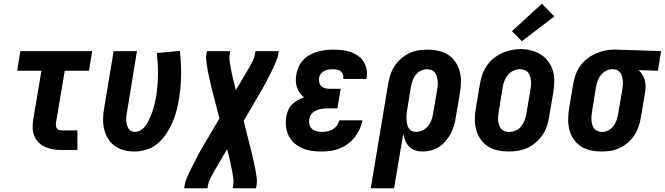

<svg xmlns="http://www.w3.org/2000/svg" viewBox="-20 -804 3563 1029"><path d="M312 0Q289 0 266.5 -3.5Q244 -7 224 -15.5Q204 -24 188.5 -39Q173 -54 164.5 -74.5Q156 -95 155 -117.5Q154 -140 158 -163L202 -425H72L89 -530H474L457 -425H327L280 -146Q279 -138 280 -130Q281 -122 285 -116Q289 -110 296.5 -107.5Q304 -105 312 -105H395V0Z M700 8Q672 8 644.5 1Q617 -6 595 -22Q573 -38 559 -61Q545 -84 538.5 -110.5Q532 -137 532.5 -166Q533 -195 538 -223L589 -530H714L661 -206Q659 -195 657.5 -183.5Q656 -172 656.5 -160.5Q657 -149 659.5 -138Q662 -127 667 -117.5Q672 -108 682 -102.5Q692 -97 703 -97Q717 -97 731 -104.5Q745 -112 755 -123.5Q765 -135 772 -148.5Q779 -162 785 -175.5Q791 -189 796 -203Q801 -217 804.5 -231Q808 -245 811 -259Q814 -273 817 -287Q826 -346 826.5 -404Q827 -462 821 -520L944 -531Q951 -467 950.5 -402.5Q950 -338 939 -273Q934 -240 925.5 -208.5Q917 -177 903.5 -146Q890 -115 870.5 -86Q851 -57 824.5 -34.5Q798 -12 765 -2Q732 8 700 8Z M967 205 970 187Q973 170 979.5 154Q986 138 993.5 122Q1001 106 1009 90.5Q1017 75 1025 59.5Q1033 44 1041 28.5Q1049 13 1058 -3L1156 -169L1113 -336Q1110 -350 1106.5 -364.5Q1103 -379 1100 -393.5Q1097 -408 1094 -422.5Q1091 -437 1089 -451.5Q1087 -466 1085 -481Q1083 -496 1086 -512L1089 -530H1214L1211 -512Q1208 -492 1211 -473Q1214 -454 1217.5 -435.5Q1221 -417 1225 -398.5Q1229 -380 1234 -362L1244 -321L1276 -375Q1286 -392 1296 -408.5Q1306 -425 1315.5 -442Q1325 -459 1334 -476Q1343 -493 1346 -512L1349 -530H1474L1471 -512Q1468 -495 1461.5 -479Q1455 -463 1447.5 -447Q1440 -431 1432.5 -415.5Q1425 -400 1416.5 -384.5Q1408 -369 1400 -353.5Q1392 -338 1383 -322L1286 -156L1328 11Q1331 25 1334.5 39.5Q1338 54 1341.5 68.5Q1345 83 1347.5 97.5Q1350 112 1352.5 126.5Q1355 141 1356.5 156Q1358 171 1355 187L1352 205H1227L1230 187Q1233 167 1230 148Q1227 129 1223.5 110.5Q1220 92 1216 73.5Q1212 55 1208 37L1197 -4L1165 50Q1156 67 1145.5 83.5Q1135 100 1126 117Q1117 134 1108 151Q1099 168 1095 187L1092 205Z M1705 8Q1678 8 1651.5 4.5Q1625 1 1601.5 -9Q1578 -19 1558.5 -36Q1539 -53 1527.5 -75.5Q1516 -98 1513 -124.5Q1510 -151 1514 -178Q1517 -196 1524.5 -213.5Q1532 -231 1545.5 -244.5Q1559 -258 1575.5 -267Q1592 -276 1610 -282Q1597 -292 1587 -306Q1577 -320 1571.5 -335.5Q1566 -351 1565.5 -369Q1565 -387 1568 -405Q1572 -426 1581 -446.5Q1590 -467 1605.5 -483Q1621 -499 1641 -510Q1661 -521 1681.5 -527Q1702 -533 1723.5 -535.5Q1745 -538 1765 -538Q1789 -538 1812 -535.5Q1835 -533 1856.5 -526Q1878 -519 1896.5 -506.5Q1915 -494 1927 -476Q1939 -458 1944 -435.5Q1949 -413 1945 -390Q1945 -387 1944.5 -385Q1944 -383 1943 -381H1819Q1819 -382 1819.5 -382.5Q1820 -383 1820 -384Q1822 -395 1818 -405.5Q1814 -416 1806 -422Q1798 -428 1787.5 -430.5Q1777 -433 1765 -433Q1754 -433 1742 -431.5Q1730 -430 1719 -424.5Q1708 -419 1700 -409Q1692 -399 1690 -387Q1688 -375 1691 -362.5Q1694 -350 1702.5 -342Q1711 -334 1723 -331Q1735 -328 1748 -328H1806L1788 -223H1731Q1721 -223 1711 -222Q1701 -221 1691.5 -218.5Q1682 -216 1672.5 -211.5Q1663 -207 1655.5 -200Q1648 -193 1643.5 -183.5Q1639 -174 1637 -164Q1635 -150 1638.5 -136Q1642 -122 1652.5 -113Q1663 -104 1677 -100.5Q1691 -97 1705 -97Q1720 -97 1735 -100Q1750 -103 1763.5 -111Q1777 -119 1786 -131.5Q1795 -144 1799 -159H1923Q1918 -135 1907.5 -112Q1897 -89 1881.5 -69Q1866 -49 1845 -33.5Q1824 -18 1800.5 -8.5Q1777 1 1753 4.5Q1729 8 1705 8Z M1967 205 2060 -353Q2064 -378 2072 -402.5Q2080 -427 2094 -449Q2108 -471 2128.5 -489Q2149 -507 2172.5 -518.5Q2196 -530 2221 -534Q2246 -538 2271 -538Q2300 -538 2328.5 -532Q2357 -526 2380.5 -511Q2404 -496 2420 -473Q2436 -450 2443.5 -422.5Q2451 -395 2450.5 -365.5Q2450 -336 2445 -307L2423 -177Q2420 -154 2413.5 -132Q2407 -110 2396 -89Q2385 -68 2369 -49Q2353 -30 2333 -17Q2313 -4 2290.5 2Q2268 8 2245 8Q2224 8 2205.5 2Q2187 -4 2173.5 -17.5Q2160 -31 2152.5 -49Q2145 -67 2141 -86L2092 205ZM2209 -97Q2227 -97 2244 -105Q2261 -113 2273 -127.5Q2285 -142 2291.5 -159Q2298 -176 2301 -194L2323 -324Q2325 -336 2326 -348.5Q2327 -361 2325.5 -372.5Q2324 -384 2320.5 -395.5Q2317 -407 2310 -415.5Q2303 -424 2292 -428.5Q2281 -433 2269 -433Q2251 -433 2234.5 -424.5Q2218 -416 2207 -401.5Q2196 -387 2190.5 -370Q2185 -353 2182 -336L2163 -221Q2161 -208 2159.5 -195Q2158 -182 2158.5 -169Q2159 -156 2161 -143.5Q2163 -131 2168.5 -120Q2174 -109 2185 -103Q2196 -97 2209 -97Z M2705 8Q2676 8 2647.5 2Q2619 -4 2595.5 -19Q2572 -34 2556 -57Q2540 -80 2532.5 -107Q2525 -134 2525 -164Q2525 -194 2530 -223L2552 -353Q2556 -379 2564.5 -403.5Q2573 -428 2588 -450.5Q2603 -473 2624.5 -490.5Q2646 -508 2670 -519Q2694 -530 2719.5 -535.5Q2745 -541 2771 -541Q2800 -541 2828 -533.5Q2856 -526 2879.5 -511Q2903 -496 2919.5 -473Q2936 -450 2943.5 -423Q2951 -396 2950.5 -366Q2950 -336 2945 -307L2923 -177Q2919 -151 2910.5 -126.5Q2902 -102 2887 -80Q2872 -58 2851 -40Q2830 -22 2806 -11Q2782 0 2756 4Q2730 8 2705 8ZM2708 -97Q2726 -97 2743.5 -104.5Q2761 -112 2773 -126.5Q2785 -141 2791.5 -158.5Q2798 -176 2801 -194L2823 -324Q2825 -336 2826 -348.5Q2827 -361 2825.5 -373Q2824 -385 2820.5 -396.5Q2817 -408 2809 -416.5Q2801 -425 2789.5 -429Q2778 -433 2766 -433Q2748 -433 2731 -425Q2714 -417 2702 -402.5Q2690 -388 2683.5 -371Q2677 -354 2674 -336L2653 -206Q2651 -194 2650 -181.5Q2649 -169 2650 -157Q2651 -145 2654.5 -134Q2658 -123 2665.5 -114Q2673 -105 2684 -101Q2695 -97 2708 -97ZM2777 -583 2724 -637 2884 -784 2951 -716Z M3205 8Q3175 8 3146.5 2Q3118 -4 3094.5 -19Q3071 -34 3055 -57Q3039 -80 3032 -107.5Q3025 -135 3025 -164.5Q3025 -194 3030 -223L3052 -353Q3056 -378 3064.5 -402.5Q3073 -427 3088 -448.5Q3103 -470 3124 -487Q3145 -504 3168.5 -515Q3192 -526 3217 -532Q3242 -538 3267 -538Q3271 -538 3275 -538Q3279 -538 3283 -538L3523 -530L3506 -425L3402 -428Q3414 -418 3422.5 -404.5Q3431 -391 3435.5 -374.5Q3440 -358 3440 -341Q3440 -324 3437 -307L3415 -177Q3411 -152 3403 -127.5Q3395 -103 3381 -81Q3367 -59 3346.5 -41Q3326 -23 3302.5 -11.5Q3279 0 3254 4Q3229 8 3205 8ZM3207 -97Q3224 -97 3240.5 -105.5Q3257 -114 3268 -128.5Q3279 -143 3284.5 -160Q3290 -177 3293 -194L3315 -324Q3317 -335 3318 -346.5Q3319 -358 3318 -369.5Q3317 -381 3314.5 -392Q3312 -403 3306 -412Q3300 -421 3290.5 -426.5Q3281 -432 3270 -433H3265Q3264 -433 3262.5 -433Q3261 -433 3260 -433Q3243 -433 3227 -424Q3211 -415 3199.5 -400.5Q3188 -386 3182.5 -369.5Q3177 -353 3174 -336L3153 -206Q3151 -194 3150 -181.5Q3149 -169 3150 -157.5Q3151 -146 3154.5 -134.5Q3158 -123 3165 -114.5Q3172 -106 3183 -101.5Q3194 -97 3207 -97Z"/></svg>

Font: Iosevka Curly XBdObl
Style: Regular
Weight: 800
Italic angle: -9°
Monospace: yes
Designer: Belleve Invis
Foundry: Belleve Invis
Version: Version 11.1.0; ttfautohint (v1.8.3)